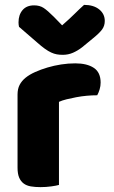

<svg xmlns="http://www.w3.org/2000/svg" viewBox="-20 -760 468 788"><path d="M222 -1Q212 2 190.5 5Q169 8 146 8Q124 8 106.5 5Q89 2 77 -7Q65 -16 58.5 -31.5Q52 -47 52 -72V-372Q52 -395 60.5 -411.5Q69 -428 85 -441Q101 -454 124.5 -464.5Q148 -475 175 -483Q202 -491 231 -495.5Q260 -500 289 -500Q337 -500 365 -481.5Q393 -463 393 -421Q393 -407 389 -393.5Q385 -380 379 -369Q358 -369 336 -367Q314 -365 293 -361Q272 -357 253.5 -352.5Q235 -348 222 -342ZM235 -656Q268 -685 287 -704Q306 -723 325 -740Q364 -740 387 -721.5Q410 -703 410 -674Q410 -654 399 -639Q388 -624 362 -603L317 -566Q299 -552 279.5 -543.5Q260 -535 238 -535Q224 -535 213 -537Q202 -539 190 -544.5Q178 -550 164 -560Q150 -570 132 -586L58 -650Q57 -655 56.5 -659Q56 -663 56 -668Q56 -699 72.5 -718.5Q89 -738 120 -738Q143 -738 159 -727.5Q175 -717 201 -691Z"/></svg>

Font: Baloo
Style: Regular
Weight: 400
Designer: Sarang Kulkarni and Ek Type
Foundry: Ek Type
Version: Version 1.443;PS 1.000;hotconv 16.6.51;makeotf.lib2.5.65220;